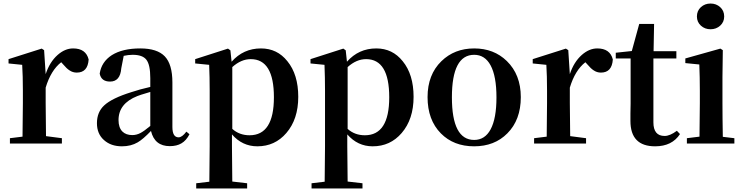

<svg xmlns="http://www.w3.org/2000/svg" viewBox="-20 -812 4205 1086"><path d="M36.1 0V-30.3L107.4 -39.1Q109.4 -150.4 109.4 -229.5V-299.8Q109.4 -382.8 105.5 -445.3L28.3 -453.1V-477.5L215.8 -537.1L229.5 -528.3L238.3 -392.6Q260.7 -460.9 305.7 -501Q347.7 -538.1 393.6 -538.1Q465.8 -538.1 481.4 -475.6Q476.6 -401.4 414.1 -401.4Q391.6 -401.4 373 -414.1Q357.4 -423.8 336.9 -448.2L326.2 -460Q267.6 -414.1 238.3 -316.4V-229.5Q238.3 -153.3 240.2 -42L330.1 -30.3V0Z M669.9 15.6Q607.4 15.6 568.4 -19.5Q528.3 -54.7 528.3 -115.2Q528.3 -177.7 569.3 -215.8Q613.3 -256.8 723.6 -291Q769.5 -306.6 830.1 -320.3V-370.1Q830.1 -446.3 807.6 -474.6Q786.1 -502 730.5 -502Q706.1 -502 679.7 -496.1L666 -425.8Q660.2 -350.6 602.5 -350.6Q552.7 -350.6 543.9 -395.5Q553.7 -461.9 612.3 -500Q672.9 -538.1 773.4 -538.1Q869.1 -538.1 912.1 -493.2Q955.1 -448.2 955.1 -345.7V-93.8Q955.1 -35.2 990.2 -35.2Q1009.8 -35.2 1034.2 -67.4L1051.8 -52.7Q1033.2 -16.6 1005.9 -1Q979.5 14.6 940.4 14.6Q854.5 14.6 834 -71.3Q789.1 -24.4 758.8 -6.8Q720.7 15.6 669.9 15.6ZM728.5 -47.9Q752 -47.9 774.4 -59.6Q794.9 -70.3 830.1 -99.6V-292Q825.2 -291 817.4 -288.1Q770.5 -274.4 756.8 -268.6Q650.4 -226.6 650.4 -132.8Q650.4 -90.8 671.9 -68.4Q692.4 -47.9 728.5 -47.9Z M1089.8 253.9V224.6L1164.1 215.8Q1166 75.2 1166 15.6V-298.8Q1166 -375 1163.1 -445.3L1084 -453.1V-477.5L1269.5 -537.1L1283.2 -527.3L1290 -462.9Q1356.4 -538.1 1456.1 -538.1Q1547.9 -538.1 1605.5 -465.8Q1667 -390.6 1667 -264.2Q1667 -137.7 1599.6 -59.6Q1535.2 15.6 1435.5 15.6Q1350.6 15.6 1292 -51.8V15.6Q1292 74.2 1293.9 214.8L1377.9 224.6V253.9ZM1391.6 -46.9Q1529.3 -46.9 1529.3 -261.7Q1529.3 -477.5 1398.4 -477.5Q1343.8 -477.5 1293.9 -432.6V-83Q1334 -46.9 1391.6 -46.9Z M1742.2 253.9V224.6L1816.4 215.8Q1818.4 75.2 1818.4 15.6V-298.8Q1818.4 -375 1815.4 -445.3L1736.3 -453.1V-477.5L1921.9 -537.1L1935.5 -527.3L1942.4 -462.9Q2008.8 -538.1 2108.4 -538.1Q2200.2 -538.1 2257.8 -465.8Q2319.3 -390.6 2319.3 -264.2Q2319.3 -137.7 2252 -59.6Q2187.5 15.6 2087.9 15.6Q2002.9 15.6 1944.3 -51.8V15.6Q1944.3 74.2 1946.3 214.8L2030.3 224.6V253.9ZM2043.9 -46.9Q2181.6 -46.9 2181.6 -261.7Q2181.6 -477.5 2050.8 -477.5Q1996.1 -477.5 1946.3 -432.6V-83Q1986.3 -46.9 2043.9 -46.9Z M2473.6 -57.6Q2398.4 -133.8 2398.4 -262.7Q2398.4 -389.6 2476.6 -465.8Q2550.8 -538.1 2662.1 -538.1Q2773.4 -538.1 2846.7 -466.8Q2925.8 -389.6 2925.8 -262.7Q2925.8 -133.8 2849.6 -57.6Q2777.3 15.6 2661.6 15.6Q2545.9 15.6 2473.6 -57.6ZM2662.1 -20.5Q2722.7 -20.5 2754.9 -80.1Q2788.1 -141.6 2788.1 -261.2Q2788.1 -380.9 2754.9 -442.4Q2722.7 -502 2662.1 -502Q2536.1 -502 2536.1 -261.7Q2536.1 -20.5 2662.1 -20.5Z M3001 0V-30.3L3072.3 -39.1Q3074.2 -150.4 3074.2 -229.5V-299.8Q3074.2 -382.8 3070.3 -445.3L2993.2 -453.1V-477.5L3180.7 -537.1L3194.3 -528.3L3203.1 -392.6Q3225.6 -460.9 3270.5 -501Q3312.5 -538.1 3358.4 -538.1Q3430.7 -538.1 3446.3 -475.6Q3441.4 -401.4 3378.9 -401.4Q3356.4 -401.4 3337.9 -414.1Q3322.3 -423.8 3301.8 -448.2L3291 -460Q3232.4 -414.1 3203.1 -316.4V-229.5Q3203.1 -153.3 3205.1 -42L3294.9 -30.3V0Z M3685.5 15.6Q3545.9 15.6 3545.9 -127.9Q3545.9 -142.6 3545.9 -170.9Q3546.9 -205.1 3546.9 -225.6V-481.4H3462.9V-513.7L3553.7 -523.4L3595.7 -676.8H3679.7L3676.8 -522.5H3805.7V-481.4H3675.8V-120.1Q3675.8 -43 3739.3 -43Q3769.5 -43 3808.6 -72.3L3826.2 -53.7Q3781.2 15.6 3685.5 15.6Z M3865.2 0V-30.3L3936.5 -39.1Q3938.5 -150.4 3938.5 -229.5V-298.8Q3938.5 -374 3935.5 -447.3L3856.4 -455.1V-481.4L4054.7 -537.1L4068.4 -528.3L4066.4 -376V-229.5Q4066.4 -149.4 4068.4 -38.1L4133.8 -30.3V0ZM3921.9 -718.8Q3921.9 -751 3944.3 -771.5Q3966.8 -792 3999 -792Q4031.2 -792 4053.7 -771.5Q4076.2 -751 4076.2 -718.8Q4076.2 -687.5 4053.7 -667Q4031.2 -646.5 3999 -646.5Q3966.8 -646.5 3944.3 -667Q3921.9 -687.5 3921.9 -718.8Z"/></svg>

Font: Bpmf GenRyu Min B
Style: B
Weight: 700
Foundry: But Ko
Version: Version 1.320